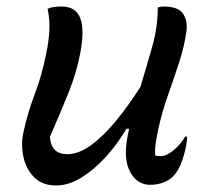

<svg xmlns="http://www.w3.org/2000/svg" viewBox="-20 -558 640 589"><path d="M126 -531Q134 -535 145.5 -536.5Q157 -538 169 -538Q212 -538 226 -503Q240 -468 226 -394Q215 -336 191.5 -277Q168 -218 133 -138Q137 -85 186 -85Q221 -85 259 -112.5Q297 -140 336 -187.5Q375 -235 411 -292Q430 -355 447 -415Q464 -475 464 -535Q473 -538 481 -538Q527 -538 541.5 -516Q556 -494 552 -463Q546 -417 529.5 -366.5Q513 -316 495 -265Q477 -214 466 -164Q461 -140 458 -120.5Q455 -101 456 -81Q464 -79 473 -79Q491 -79 513 -97.5Q535 -116 548 -139H554Q553 -114 546 -89Q535 -46 517 -24Q505 -8 484.5 0.5Q464 9 441 9Q401 9 379.5 -30Q358 -69 371 -138Q373 -150 376 -163H368Q339 -114 303 -75Q267 -36 228.5 -12.5Q190 11 152 11Q110 11 85 -14Q60 -39 52 -76Q44 -113 51 -148Q64 -210 86.5 -269Q109 -328 122 -395Q130 -433 131.5 -466Q133 -499 126 -531Z"/></svg>

Font: Recursive Sn Csl St
Style: Italic
Weight: 400
Italic angle: -15°
Version: Version 1.079;hotconv 1.0.112;makeotfexe 2.5.65598; ttfautoh